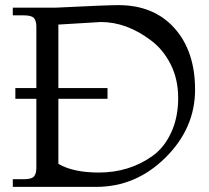

<svg xmlns="http://www.w3.org/2000/svg" viewBox="-20 -730 818 750"><path d="M356 0H30V-30H74Q104 -30 113 -41Q122 -52 122 -74V-344H40V-386H122V-626Q122 -649 112.5 -659.5Q103 -670 74 -670H30V-700H196Q398 -710 442 -710Q581 -710 661.5 -620Q742 -530 742 -379.5Q742 -229 626.5 -114.5Q511 0 356 0ZM400 -344H208V-90Q266 -56 366 -56Q485 -56 576 -121Q622 -154 649 -213Q676 -272 676 -346.5Q676 -421 646.5 -479Q617 -537 570 -572Q475 -644 374 -644L208 -634V-386H400Z"/></svg>

Font: Montaga
Style: Regular
Weight: 400
Designer: Alejandra Rodriguez
Foundry: Alejandra Rodriguez
Version: Version 1.001